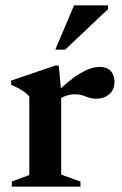

<svg xmlns="http://www.w3.org/2000/svg" viewBox="-20 -697 454 717"><path d="M352 -447Q381 -447 394.2 -431.2Q407.5 -415.5 407.5 -392.5Q407.5 -361.5 387.8 -345Q368 -328.5 341.5 -328.5Q324.5 -328.5 312 -332.8Q299.5 -337 287.5 -341Q275.5 -345 259.5 -345Q248 -345 235.8 -342Q223.5 -339 212 -333Q200.5 -327 190.5 -318.5L180 -341.5Q209 -369.5 233.2 -389.8Q257.5 -410 278.5 -422.5Q299.5 -435 317.8 -441Q336 -447 352 -447ZM208.5 -353.5V-45L280.5 -19V0H24V-19L89.5 -43.5V-336.5Q82 -346 72.2 -353Q62.5 -360 50 -366.8Q37.5 -373.5 21.5 -380.5V-396L186 -452H199.5ZM186.5 -511.5 256.5 -677H383.5V-663L223.5 -511.5Z"/></svg>

Font: Newsreader 24pt SemiBold
Style: Regular
Weight: 600
Designer: Hugues Gentile
Foundry: Production Type
Version: Version 1.003